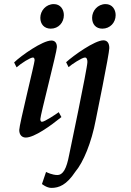

<svg xmlns="http://www.w3.org/2000/svg" viewBox="-20 -660 640 938"><path d="M49 -355 61 -331C85 -352 128 -379 141 -379C147 -379 149 -373 149 -365C149 -351 74 -51 74 -25C74 1 89 12 106 12C148 12 228 -46 280 -88L267 -112C252 -101 198 -65 185 -65C180 -65 177 -70 177 -78C177 -97 258 -407 258 -430C258 -450 249 -462 231 -462C188 -462 84 -389 49 -355ZM177 -573C177 -542 196 -520 228 -520C266 -520 292 -550 292 -586C292 -614 275 -640 243 -640C204 -640 177 -607 177 -573ZM185 239C185 239 208 258 231 258C268 258 305 244 348 179C387 133 427 37 448 -75C448 -75 514 -397 514 -425C514 -448 505 -463 485 -463C443 -463 339 -389 303 -356L315 -332C329 -345 381 -379 395 -379C404 -379 407 -369 407 -357C407 -328 318 96 318 96C305 165 288 195 260 195C236 195 211 183 205 180ZM430 -573C430 -542 448 -520 480 -520C518 -520 545 -550 545 -586C545 -614 528 -640 496 -640C457 -640 430 -607 430 -573Z"/></svg>

Font: KpRoman
Style: SemiboldItalic
Weight: 600
Italic angle: -11°
Version: Version 0.66